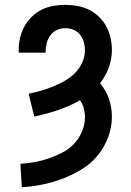

<svg xmlns="http://www.w3.org/2000/svg" viewBox="-20 -548 540 791"><path d="M70 223 64 127Q94 125 124 119.5Q154 114 182.5 104Q211 94 238 80Q265 66 285.5 44Q306 22 318 -6.5Q330 -35 330 -66Q330 -84 325 -102.5Q320 -121 309 -135Q266 -110 218 -94Q170 -78 121 -68L98 -162Q124 -167 149.5 -174.5Q175 -182 199.5 -192Q224 -202 247 -215Q270 -228 288.5 -246.5Q307 -265 318.5 -290Q330 -315 330 -341Q330 -358 325 -375Q320 -392 309.5 -405.5Q299 -419 282.5 -425.5Q266 -432 249 -432Q231 -432 214.5 -424.5Q198 -417 187.5 -402.5Q177 -388 172.5 -370.5Q168 -353 168 -336V-331H57V-340Q57 -366 62.5 -391Q68 -416 80 -438Q92 -460 110 -478Q128 -496 150.5 -507.5Q173 -519 198.5 -523.5Q224 -528 249 -528Q274 -528 299 -523.5Q324 -519 346.5 -508Q369 -497 387.5 -479Q406 -461 418 -439Q430 -417 435.5 -392Q441 -367 441 -342Q441 -305 428 -269.5Q415 -234 392 -205Q404 -191 413.5 -174.5Q423 -158 429 -140.5Q435 -123 438 -104.5Q441 -86 441 -67Q441 -24 425.5 17.5Q410 59 382.5 92.5Q355 126 317.5 149Q280 172 239.5 187.5Q199 203 156 212Q113 221 70 223Z"/></svg>

Font: Iosevka
Style: Bold
Weight: 700
Monospace: yes
Designer: Belleve Invis
Foundry: Belleve Invis
Version: Version 32.5.0; ttfautohint (v1.8.4)